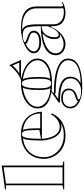

<svg xmlns="http://www.w3.org/2000/svg" viewBox="624 -1409 1000 2288"><g transform="rotate(-90 1124.0 -265.0)"><path d="M295 -20 345 -10V0H10V-10L60 -20V-694H10V-705L295 -745ZM80 -20H275V-722L80 -694Z M670 -515Q763 -515 821.5 -479Q880 -443 908 -386.5Q936 -330 936 -266H610V-276L719 -296Q719 -364 716.5 -410.5Q714 -457 703.5 -481Q693 -505 669 -505Q649 -505 637 -484Q625 -463 619.5 -413.5Q614 -364 614 -276Q614 -239 622 -200Q630 -161 647 -127.5Q664 -94 691.5 -73.5Q719 -53 758 -53Q776 -53 797.5 -60Q819 -67 839.5 -81Q860 -95 877 -114Q894 -133 904 -157L918 -148Q891 -92 857 -59.5Q823 -27 786 -11Q749 5 714.5 10Q680 15 652 15Q583 15 531 -7.5Q479 -30 444.5 -67Q410 -104 392.5 -149.5Q375 -195 375 -240Q375 -305 397 -356Q419 -407 458.5 -442.5Q498 -478 552 -496.5Q606 -515 670 -515ZM395 -240Q395 -174 429 -121Q463 -68 521.5 -36.5Q580 -5 652 -5Q704 -5 736.5 -13Q769 -21 802 -41Q791 -37 780 -35Q769 -33 758 -33Q713 -33 681.5 -56Q650 -79 631 -116Q612 -153 603 -195Q594 -237 594 -276Q594 -359 599 -411.5Q604 -464 618 -491Q551 -483 500.5 -451Q450 -419 422.5 -366Q395 -313 395 -240ZM739 -286H915Q915 -337 893.5 -380Q872 -423 828.5 -453Q785 -483 720 -491Q731 -467 735 -420Q739 -373 739 -286Z M1221 215Q1159 215 1113 203Q1067 191 1036.5 171Q1006 151 991 126.5Q976 102 976 77Q976 44 991 18.5Q1006 -7 1033.5 -21.5Q1061 -36 1096 -36Q1152 -36 1182.5 -11.5Q1213 13 1213 50Q1213 82 1200 102Q1187 122 1167.5 133.5Q1148 145 1128 151Q1108 157 1095 161.5Q1082 166 1082 172Q1082 180 1095.5 186.5Q1109 193 1131.5 197Q1154 201 1181 201Q1226 201 1260.5 184.5Q1295 168 1314.5 140Q1334 112 1334 76Q1334 43 1317 19Q1300 -5 1265.5 -20.5Q1231 -36 1176.5 -43.5Q1122 -51 1047 -51V-66L1183 -161L1192 -155L1158 -132L1168 -122Q1245 -122 1308.5 -115Q1372 -108 1421 -94Q1470 -80 1503 -60Q1536 -40 1553 -13.5Q1570 13 1570 45Q1570 108 1527 145Q1484 182 1405.5 198.5Q1327 215 1221 215ZM1268 -145Q1211 -145 1158.5 -154.5Q1106 -164 1065 -184Q1024 -204 1000 -237Q976 -270 976 -318Q976 -361 999 -397Q1022 -433 1062.5 -459.5Q1103 -486 1157 -500.5Q1211 -515 1273 -515Q1323 -515 1375 -501.5Q1427 -488 1471.5 -463Q1516 -438 1543 -401.5Q1570 -365 1570 -318Q1570 -286 1554.5 -255Q1539 -224 1504 -199Q1469 -174 1411 -159.5Q1353 -145 1268 -145ZM1273 -155Q1297 -155 1309 -171.5Q1321 -188 1325.5 -220Q1330 -252 1330 -298Q1330 -352 1326.5 -399Q1323 -446 1311 -475.5Q1299 -505 1273 -505Q1249 -505 1236.5 -475.5Q1224 -446 1220 -399Q1216 -352 1216 -298Q1216 -253 1220.5 -221Q1225 -189 1237.5 -172Q1250 -155 1273 -155ZM1343 -495 1276 -509Q1301 -509 1328.5 -520Q1356 -531 1382 -549Q1408 -567 1430.5 -587Q1453 -607 1469 -625.5Q1485 -644 1491 -656L1554 -515H1343ZM1063 165Q1063 157 1077 149Q1091 141 1127 129Q1152 121 1172.5 105.5Q1193 90 1193 54Q1193 21 1169.5 2.5Q1146 -16 1096 -16Q1049 -16 1022.5 8Q996 32 996 67Q996 83 1000 97Q1004 111 1012 123.5Q1020 136 1033 146Q1046 156 1063 165ZM1274 196Q1340 196 1391.5 186Q1443 176 1478.5 157Q1514 138 1532 109.5Q1550 81 1550 45Q1550 10 1524.5 -17.5Q1499 -45 1449 -64Q1399 -83 1326.5 -92.5Q1254 -102 1160 -102L1149 -113L1104 -82L1089 -71Q1125 -71 1170 -66.5Q1215 -62 1257 -47.5Q1299 -33 1326.5 -3.5Q1354 26 1354 76Q1354 115 1332.5 147Q1311 179 1274 196ZM1217 -166Q1205 -188 1200.5 -222Q1196 -256 1196 -298Q1196 -336 1198 -372.5Q1200 -409 1206 -440.5Q1212 -472 1224 -493Q1174 -487 1132 -471Q1090 -455 1059.5 -432Q1029 -409 1012.5 -380Q996 -351 996 -318Q996 -286 1013 -258.5Q1030 -231 1060 -210Q1090 -189 1130.5 -177.5Q1171 -166 1217 -166ZM1329 -168Q1376 -168 1416 -179.5Q1456 -191 1486 -211.5Q1516 -232 1533 -259.5Q1550 -287 1550 -318Q1550 -350 1533.5 -379Q1517 -408 1487 -431.5Q1457 -455 1415.5 -470.5Q1374 -486 1324 -492Q1336 -470 1341.5 -439Q1347 -408 1348.5 -371.5Q1350 -335 1350 -298Q1350 -256 1346 -222.5Q1342 -189 1329 -168ZM1393 -535H1523L1487 -616Q1471 -597 1447.5 -575.5Q1424 -554 1393 -535Z M1931 -515Q1999 -515 2048 -503.5Q2097 -492 2129 -468Q2161 -444 2176 -408.5Q2191 -373 2191 -325V-32Q2191 -25 2193.5 -19.5Q2196 -14 2203 -14Q2209 -14 2219 -18Q2229 -22 2243 -30V-20Q2229 -10 2208 -2Q2187 6 2163 10.5Q2139 15 2116 15Q2044 15 2000 -20.5Q1956 -56 1956 -140Q1956 -142 1956 -143.5Q1956 -145 1956 -147.5Q1956 -150 1956 -154L1949 -160Q1931 -119 1908.5 -86.5Q1886 -54 1859.5 -31.5Q1833 -9 1804 3Q1775 15 1744 15Q1705 15 1675 0Q1645 -15 1627.5 -41Q1610 -67 1610 -101Q1610 -185 1701.5 -232Q1793 -279 1956 -279Q1956 -366 1948.5 -412.5Q1941 -459 1917.5 -476.5Q1894 -494 1846 -494Q1822 -494 1803.5 -489.5Q1785 -485 1774.5 -479Q1764 -473 1764 -469Q1764 -463 1778 -456Q1792 -449 1829 -437Q1902 -413 1902 -364Q1902 -321 1863.5 -298Q1825 -275 1766 -275Q1708 -275 1670.5 -298Q1633 -321 1633 -364Q1633 -392 1657 -419Q1681 -446 1723 -467.5Q1765 -489 1818.5 -502Q1872 -515 1931 -515ZM1956 -269Q1908 -269 1879 -244Q1850 -219 1837 -184Q1824 -149 1824 -119Q1824 -101 1827.5 -89Q1831 -77 1837.5 -71Q1844 -65 1854 -65Q1864 -65 1876 -72Q1888 -79 1901.5 -94.5Q1915 -110 1929 -135.5Q1943 -161 1956 -198ZM1744 -7Q1776 -7 1807 -20Q1838 -33 1864 -54Q1858 -51 1853 -50Q1848 -49 1843 -49Q1826 -49 1817 -59.5Q1808 -70 1805 -86.5Q1802 -103 1802 -119Q1802 -165 1823 -201.5Q1844 -238 1870 -258Q1761 -246 1696.5 -203.5Q1632 -161 1632 -101Q1632 -74 1646 -52.5Q1660 -31 1685.5 -19Q1711 -7 1744 -7ZM1911 -501Q1930 -494 1943 -480Q1956 -466 1963 -446Q1971 -424 1974.5 -394.5Q1978 -365 1978 -325V-130Q1978 -84 1999.5 -56Q2021 -28 2053.5 -16Q2086 -4 2117 -4Q2132 -4 2146 -5.5Q2160 -7 2171 -11Q2170 -13 2169.5 -19Q2169 -25 2169 -37V-325Q2169 -380 2145 -418Q2121 -456 2075 -476Q2048 -489 2017 -494Q1986 -499 1958.5 -500Q1931 -501 1911 -501ZM1766 -297Q1820 -297 1850 -315Q1880 -333 1880 -364Q1880 -390 1857 -402Q1834 -414 1808 -422Q1794 -427 1781.5 -432Q1769 -437 1762 -440Q1746 -449 1746 -460Q1719 -448 1698.5 -431.5Q1678 -415 1666.5 -397.5Q1655 -380 1655 -364Q1655 -333 1684.5 -315Q1714 -297 1766 -297Z"/></g></svg>

Font: Kalnia Glaze Thin
Style: Bold
Weight: 700
Version: Version 1.110